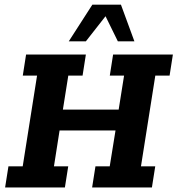

<svg xmlns="http://www.w3.org/2000/svg" viewBox="-20 -822 778 842"><path d="M2.4 0 17 -92.6H79.6L142.5 -490.4H79.9L94.4 -583H356.6L342.1 -490.4H279.5L255.8 -341.4H500.4L524.1 -490.4H461.5L476 -583H738.2L723.7 -490.4H661.1L598.2 -92.6H660.8L646.2 0H384L398.6 -92.6H461.2L486.6 -250H241.3L216.6 -92.6H279.2L264.6 0ZM281.6 -640.8 385 -801.5H510.4L569.4 -640.8H496.8L442.8 -750.8L356.6 -640.8Z"/></svg>

Font: Rokkitt SemiBold
Style: Italic
Weight: 600
Italic angle: -9°
Designer: Vernon Adams
Foundry: Vernon Adams
Version: Version 3.103